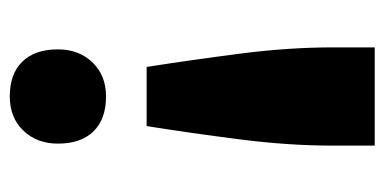

<svg xmlns="http://www.w3.org/2000/svg" viewBox="-212 -368 768 383"><g transform="rotate(-90 171.5 -177.0)"><path d="M229 -268Q243 -178 255.5 -81.5Q268 15 268 104V187H72V104Q72 15 84.5 -82.5Q97 -180 111 -268ZM170 -541Q215 -541 239.5 -516Q264 -491 264 -445Q264 -403 238 -376Q212 -349 170 -349Q125 -349 100.5 -374Q76 -399 76 -445Q76 -487 102 -514Q128 -541 170 -541Z"/></g></svg>

Font: Lexend ExtraBold
Style: Regular
Weight: 800
Designer: Bonnie Shaver-Troup, Thomas Jockin
Foundry: Lexend
Version: Version 1.007; ttfautohint (v1.8.3)